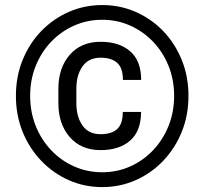

<svg xmlns="http://www.w3.org/2000/svg" viewBox="-20 -741 826 771"><path d="M43.9 -356Q43.9 -433.6 70.8 -500Q97.7 -566.4 145.5 -616Q193.4 -665.5 256.1 -693.1Q318.8 -720.7 390.6 -720.7Q462.4 -720.7 525.1 -693.1Q587.9 -665.5 635.5 -616Q683.1 -566.4 710 -500Q736.8 -433.6 736.8 -356Q736.8 -278.3 710 -211.9Q683.1 -145.5 635.5 -95.5Q587.9 -45.4 525.1 -17.6Q462.4 10.3 390.6 10.3Q318.8 10.3 256.1 -17.6Q193.4 -45.4 145.5 -95.5Q97.7 -145.5 70.8 -211.9Q43.9 -278.3 43.9 -356ZM101.1 -356Q101.1 -291 123.5 -235.1Q146 -179.2 185.8 -137.5Q225.6 -95.7 278.1 -72.5Q330.6 -49.3 390.6 -49.3Q450.2 -49.3 502.4 -72.5Q554.7 -95.7 594.5 -137.5Q634.3 -179.2 656.7 -235.1Q679.2 -291 679.2 -356Q679.2 -420.9 656.7 -476.6Q634.3 -532.2 594.5 -573.7Q554.7 -615.2 502.4 -638.4Q450.2 -661.6 390.6 -661.6Q330.6 -661.6 278.1 -638.4Q225.6 -615.2 185.8 -573.7Q146 -532.2 123.5 -476.6Q101.1 -420.9 101.1 -356ZM473.1 -291.5H546.4Q546.4 -214.8 502.7 -176.5Q459 -138.2 383.8 -138.2Q305.7 -138.2 260 -190.7Q214.4 -243.2 214.4 -327.1V-384.3Q214.4 -468.3 260 -520.8Q305.7 -573.2 383.8 -573.2Q459 -573.2 502.9 -534.9Q546.9 -496.6 546.9 -419.9H473.6Q473.6 -467.8 450.7 -488.5Q427.7 -509.3 383.8 -509.3Q335.9 -509.3 311.3 -474.4Q286.6 -439.5 286.6 -384.8V-327.1Q286.6 -272 311.3 -237.1Q335.9 -202.1 383.8 -202.1Q427.7 -202.1 450.4 -222.7Q473.1 -243.2 473.1 -291.5Z"/></svg>

Font: Vazirmatn UI Medium
Style: Regular
Weight: 500
Designer: Saber Rastikerdar
Foundry: Saber Rastikerdar
Version: Version 33.003